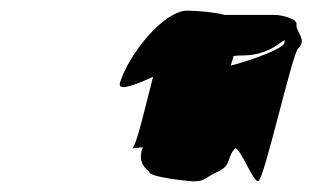

<svg xmlns="http://www.w3.org/2000/svg" viewBox="-20 -774 586 360"><path d="M205 -619C200 -603 228 -612 267 -630C253 -576 236 -501 228 -496C231 -496 238 -497 248 -498C247 -495 245 -492 245 -488C242 -476 246 -462 260 -452C257 -442 336 -434 342 -434C366 -434 362 -440 388 -452C415 -464 404 -478 421 -496C431 -496 454 -434 464 -434C475 -434 530 -684 540 -684C556 -700 534 -715 536 -728C538 -740 504 -746 497 -746H401C384 -751 349 -754 331 -754C287 -754 221 -672 205 -619ZM228 -496C227 -496 227 -496 228 -496ZM418 -669C425 -670 431 -670 435 -670C496 -670 519 -713 513 -693C510 -683 458 -663 413 -651C414 -658 417 -664 418 -669ZM399 -577Z"/></svg>

Font: bitstorm
Style: ulcnobl
Weight: 400
Version: Version 0.2